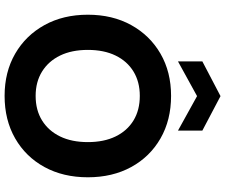

<svg xmlns="http://www.w3.org/2000/svg" viewBox="-92 -875 979 835"><g transform="rotate(90 397.5 -457.5)"><path d="M397 12Q293 12 213.5 -34Q134 -80 89 -161.5Q44 -243 44 -350Q44 -457 89 -538.5Q134 -620 213.5 -666Q293 -712 397 -712Q502 -712 582 -666Q662 -620 706.5 -538.5Q751 -457 751 -350Q751 -243 706.5 -161.5Q662 -80 582 -34Q502 12 397 12ZM397 -123Q459 -123 504 -151Q549 -179 573.5 -229.5Q598 -280 598 -350Q598 -420 573.5 -470.5Q549 -521 504 -548.5Q459 -576 397 -576Q336 -576 291 -548.5Q246 -521 221.5 -470.5Q197 -420 197 -350Q197 -280 221.5 -229.5Q246 -179 291 -151Q336 -123 397 -123ZM247 -742V-848L398 -927L548 -848V-742L398 -825Z"/></g></svg>

Font: DM Sans 24pt Black
Style: Regular
Weight: 900
Designer: Colophon Foundry, Jonny Pinhorn
Foundry: Colophon Foundry
Version: Version 4.004;gftools[0.9.30]